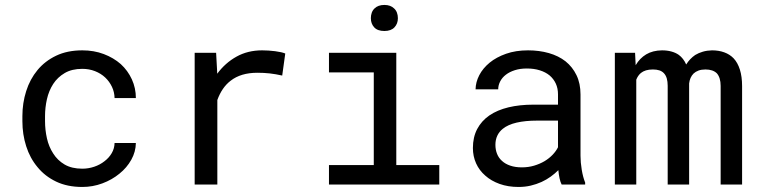

<svg xmlns="http://www.w3.org/2000/svg" viewBox="-20 -740 3040 770"><path d="M310.1 -63.5Q267.6 -63.5 239 -80.3Q210.4 -97.2 193.4 -124.5Q175.8 -151.4 168.2 -185.3Q160.6 -219.2 160.6 -253.9V-274.4Q160.6 -308.6 168.2 -342.3Q175.8 -376 193.4 -403.3Q210.9 -430.2 239.5 -447Q268.1 -463.9 310.1 -463.9Q337.4 -463.9 361.1 -454.6Q384.8 -445.3 401.9 -429.2Q418.9 -413.1 429 -391.8Q439 -370.6 439.5 -346.7H524.9Q524.9 -386.7 508.8 -421.9Q492.7 -457 464.4 -482.9Q435.5 -508.3 396.2 -523.2Q356.9 -538.1 310.1 -538.1Q250 -538.1 205.1 -516.6Q160.2 -495.1 130.4 -459Q100.1 -422.4 85 -374.5Q69.8 -326.7 69.8 -274.4V-253.9Q69.8 -201.2 85 -153.6Q100.1 -106 130.4 -69.8Q160.2 -33.2 205.1 -11.7Q250 9.8 310.1 9.8Q352.1 9.8 390.6 -4.6Q429.2 -19 459 -43.5Q488.8 -67.4 506.6 -99.4Q524.4 -131.3 524.9 -166.5H439.5Q439 -144.5 428 -125.7Q417 -106.9 398.9 -93.3Q380.9 -79.1 357.7 -71.3Q334.5 -63.5 310.1 -63.5Z M1031.2 -538.1Q973.6 -538.1 928.5 -512.9Q883.3 -487.8 851.1 -444.3L850.6 -457.5L846.7 -528.3H760.7V0H851.6V-338.9Q860.4 -363.3 873.8 -383.1Q887.2 -402.8 905.3 -416.5Q925.3 -432.1 952.1 -440.2Q979 -448.2 1012.2 -448.2Q1038.1 -448.2 1061.8 -445.6Q1085.4 -442.9 1111.8 -437L1124 -525.4Q1110.4 -531.2 1083.3 -534.7Q1056.2 -538.1 1031.2 -538.1Z M1299.3 -528.3V-449.7H1479V-78.1H1299.3V0H1741.7V-78.1H1569.3V-528.3ZM1467.3 -667Q1467.3 -645 1480.7 -630.4Q1494.1 -615.7 1521.5 -615.7Q1548.3 -615.7 1562 -630.4Q1575.7 -645 1575.7 -667Q1575.7 -679.2 1571.8 -689.5Q1567.9 -699.7 1560.1 -706.5Q1553.7 -712.9 1543.9 -716.6Q1534.2 -720.2 1521.5 -720.2Q1508.8 -720.2 1498.8 -716.6Q1488.8 -712.9 1482.4 -706.5Q1474.6 -699.2 1470.9 -689Q1467.3 -678.7 1467.3 -667Z M2232.4 0H2326.7V-7.8Q2317.9 -29.8 2313 -59.3Q2308.1 -88.9 2308.1 -115.2V-360.8Q2308.1 -405.3 2292 -438.5Q2275.9 -471.7 2248 -494.1Q2219.7 -516.1 2181.2 -527.1Q2142.6 -538.1 2097.7 -538.1Q2048.3 -538.1 2009.5 -524.4Q1970.7 -510.7 1943.8 -488.8Q1916.5 -466.3 1902.1 -438.5Q1887.7 -410.6 1887.2 -381.8H1978Q1978 -398.4 1986.1 -413.8Q1994.1 -429.2 2008.8 -440.4Q2023.4 -451.7 2044.7 -458.5Q2065.9 -465.3 2092.8 -465.3Q2121.6 -465.3 2144.8 -458Q2168 -450.7 2184.1 -437.5Q2200.2 -423.8 2209 -404.8Q2217.8 -385.7 2217.8 -361.8V-320.3H2119.1Q2064 -320.3 2019.3 -309.6Q1974.6 -298.8 1942.9 -277.3Q1911.1 -255.4 1893.8 -222.7Q1876.5 -189.9 1876.5 -146.5Q1876.5 -113.3 1889.4 -84.7Q1902.3 -56.2 1926.3 -35.6Q1949.7 -14.6 1983.6 -2.4Q2017.6 9.8 2059.6 9.8Q2085.4 9.8 2108.4 4.4Q2131.3 -1 2151.9 -10.3Q2171.9 -19.5 2188.7 -31.7Q2205.6 -43.9 2219.2 -57.6Q2220.7 -41 2223.9 -25.6Q2227.1 -10.3 2232.4 0ZM2072.8 -68.8Q2046.4 -68.8 2026.4 -75.7Q2006.3 -82.5 1993.2 -94.7Q1980 -106.4 1973.4 -123Q1966.8 -139.6 1966.8 -159.2Q1966.8 -179.7 1974.4 -195.8Q1981.9 -211.9 1996.6 -223.6Q2017.1 -240.2 2052 -248.3Q2086.9 -256.3 2133.8 -256.3H2217.8V-149.4Q2210 -133.8 2196.3 -119.4Q2182.6 -105 2164.1 -93.8Q2145 -82.5 2122.1 -75.7Q2099.1 -68.8 2072.8 -68.8Z M2526.9 -528.3H2445.8V0H2531.7V-420.4Q2534.7 -428.2 2539.3 -435.1Q2543.9 -441.9 2550.3 -447.3Q2558.6 -454.1 2570.6 -457.8Q2582.5 -461.4 2598.6 -461.4Q2613.3 -461.4 2624.3 -457.8Q2635.3 -454.1 2642.6 -446.3Q2650.4 -438 2654.1 -425.3Q2657.7 -412.6 2657.7 -396V0H2743.7V-395.5Q2743.7 -398.4 2743.7 -400.6Q2743.7 -402.8 2743.7 -405.3Q2745.1 -417.5 2749.5 -427.5Q2753.9 -437.5 2761.7 -445.3Q2769.5 -452.6 2781.2 -457Q2793 -461.4 2809.1 -461.4Q2824.2 -461.4 2835.7 -457.5Q2847.2 -453.6 2855 -445.8Q2862.3 -437.5 2866.2 -424.8Q2870.1 -412.1 2870.1 -395.5V0H2956.1V-394.5Q2956.1 -432.6 2947.3 -460.7Q2938.5 -488.8 2921.9 -506.3Q2906.7 -522 2884.8 -530Q2862.8 -538.1 2835.4 -538.1Q2815.4 -537.6 2798.6 -532.7Q2781.7 -527.8 2768.1 -519.5Q2757.3 -512.2 2748 -502.4Q2738.8 -492.7 2731.9 -481.4Q2726.6 -493.7 2719 -503.4Q2711.4 -513.2 2702.1 -520Q2689.5 -528.8 2672.6 -533.4Q2655.8 -538.1 2634.8 -538.1Q2597.7 -537.6 2571.5 -522Q2545.4 -506.3 2529.3 -478.5Z"/></svg>

Font: Roboto Mono
Style: Regular
Weight: 400
Monospace: yes
Designer: Google
Version: Version 3.000